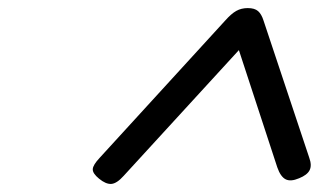

<svg xmlns="http://www.w3.org/2000/svg" viewBox="-20 -1023 803 475"><path d="M227 -633 537 -972Q552 -989 564.5 -996Q577 -1003 593 -1003Q610 -1003 618.5 -995.5Q627 -988 632 -972L745 -633Q752 -614 746 -602Q740 -590 720 -582Q699 -573 686.5 -579.5Q674 -586 666 -609L571 -899L286 -588Q269 -569 255.5 -568Q242 -567 225 -581Q209 -594 209.5 -604.5Q210 -615 227 -633Z"/></svg>

Font: Playwrite AU SA
Style: Regular
Weight: 400
Designer: Veronika Burian, José Scaglione
Foundry: TypeTogether
Version: Version 1.002